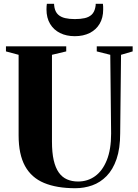

<svg xmlns="http://www.w3.org/2000/svg" viewBox="-20 -988 730 1016"><path d="M378.5 8Q280 8 213 -20Q146 -48 112.2 -109.8Q78.5 -171.5 78.5 -271.5V-698L11.5 -716V-743H330.5V-716L255 -698V-239Q255 -180.5 264.2 -140.2Q273.5 -100 291.2 -75Q309 -50 334.8 -38.8Q360.5 -27.5 393 -27.5Q444 -27.5 483.2 -55.8Q522.5 -84 545.2 -140.5Q568 -197 568 -281.5L563.5 -698L492 -716V-743H682V-716L620.5 -698L616 -283.5Q616 -202.5 596.8 -146.5Q577.5 -90.5 544.2 -56.5Q511 -22.5 468.2 -7.2Q425.5 8 378.5 8ZM376 -796.5Q331.5 -796.5 297.8 -813.2Q264 -830 245 -861.8Q226 -893.5 226 -938Q226 -948 226.5 -954.2Q227 -960.5 228 -968H266Q266 -963.5 266.8 -958.2Q267.5 -953 268.5 -947Q273.5 -923.5 287.8 -910.5Q302 -897.5 324.5 -892.2Q347 -887 376 -887Q406 -887 428.2 -892Q450.5 -897 464.8 -910.2Q479 -923.5 484 -947Q485.5 -953 486 -958.2Q486.5 -963.5 486.5 -968H524.5Q525.5 -960.5 525.8 -954.2Q526 -948 526 -938Q526 -893.5 507.2 -862Q488.5 -830.5 454.8 -813.5Q421 -796.5 376 -796.5Z"/></svg>

Font: Merriweather 120pt ExtraBold
Style: Regular
Weight: 800
Version: Version 2.100